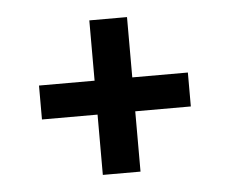

<svg xmlns="http://www.w3.org/2000/svg" viewBox="-35 -558 486 406"><g transform="rotate(-5 208.0 -355.0)"><path d="M366 -391V-319H248V-191H168V-319H50V-391H168V-519H248V-391Z"/></g></svg>

Font: Rising Sun
Style: Regular
Weight: 400
Designer: Matt McInerney, Pablo Impallari, Rodrigo Fuenzalida (Raleway font), Stephen Hutchings (Greek), Cristiano Sobral (main ch
Foundry: The Rising Sun Project Authors
Version: Version 4.327; ttfautohint (v1.8.4.7-5d5b-dirty)